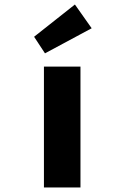

<svg xmlns="http://www.w3.org/2000/svg" viewBox="-20 -823 546 843"><path d="M172.9 0V-530.7H333.3V0ZM177.5 -588.8 129.7 -661.6 308.9 -803.2 382.5 -698.9Z"/></svg>

Font: Lexend Tera
Style: Regular
Weight: 400
Designer: Bonnie Shaver-Troup, Thomas Jockin
Foundry: Lexend
Version: Version 1.007